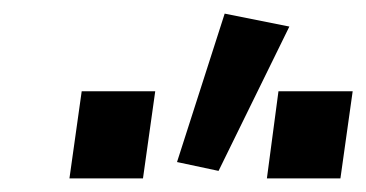

<svg xmlns="http://www.w3.org/2000/svg" viewBox="-20 -831 538 282"><path d="M82 -569 100 -697H208L190 -569ZM372 -569 389 -697H498L480 -569ZM301 -580 240 -593 310 -811 405 -792Z"/></svg>

Font: Hanken Grotesk
Style: Bold Italic
Weight: 700
Italic angle: -8°
Designer: Alfredo Marco Pradil
Foundry: Hanken Design Co.
Version: Version 3.013